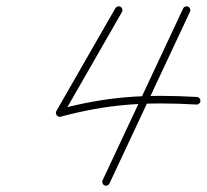

<svg xmlns="http://www.w3.org/2000/svg" viewBox="-20 -576 655 608"><path d="M559.9 -549.1C559.9 -549.1 559.9 -549.1 559.9 -549.1C474.9 -367.8 389.9 -186.4 304.9 -5.1C302.1 0.9 304.7 8.1 310.7 10.9C316.7 13.7 323.8 11.1 326.6 5.1C411.6 -176.2 496.6 -357.6 581.6 -538.9C584.4 -544.9 581.8 -552.1 575.8 -554.9C569.8 -557.7 562.7 -555.1 559.9 -549.1ZM345.3 -550C345.3 -550 345.3 -550 345.3 -550C283.1 -441.3 220.8 -332.6 158.3 -224C155.9 -219.7 156.9 -214.7 159.7 -211C162.5 -207.4 167.1 -205.1 171.9 -206.4C323.9 -247.2 441.5 -253.8 602.1 -245C608.7 -244.7 614.4 -249.7 614.7 -256.3C615.1 -263 610 -268.6 603.4 -269C440.2 -277.9 320.3 -271.1 165.6 -229.6C160.9 -228.3 163 -221.8 167 -216.6C170.9 -211.5 176.7 -207.7 179.2 -212C241.6 -320.6 303.9 -429.3 366.2 -538C369.5 -543.8 367.5 -551.1 361.7 -554.4C356 -557.7 348.6 -555.7 345.3 -550Z"/></svg>

Font: FRB American Cursive Guidelines Arrows Light
Style: Italic
Weight: 300
Italic angle: -25°
Version: Version 2.0;Modular Font Editor K font №1